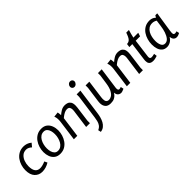

<svg xmlns="http://www.w3.org/2000/svg" viewBox="141 -1825 3159 3159"><g transform="rotate(-45 1721.0 -245.0)"><path d="M379 -392Q332 -436 283 -436Q227 -436 190.5 -402.5Q154 -369 136 -318Q118 -267 118 -214Q118 -131 148 -92.5Q178 -54 233 -54Q285 -54 358 -86L382 -36Q302 13 217 13Q138 13 86.5 -42Q35 -97 35 -204Q35 -257 51 -310Q67 -363 98.5 -406.5Q130 -450 177.5 -476.5Q225 -503 289 -503Q324 -503 359.5 -491.5Q395 -480 429 -452Z M636 13Q573 13 533 -17.5Q493 -48 474.5 -97.5Q456 -147 456 -204Q456 -257 472 -310Q488 -363 519 -406.5Q550 -450 596 -476.5Q642 -503 703 -503Q766 -503 805.5 -472.5Q845 -442 864 -392.5Q883 -343 883 -286Q883 -233 867 -180Q851 -127 820 -83.5Q789 -40 743 -13.5Q697 13 636 13ZM643 -49Q682 -49 711.5 -69.5Q741 -90 760.5 -124Q780 -158 790 -199Q800 -240 800 -281Q800 -323 789.5 -359.5Q779 -396 756 -418.5Q733 -441 696 -441Q657 -441 627.5 -420.5Q598 -400 578.5 -366Q559 -332 549 -291Q539 -250 539 -209Q539 -167 549.5 -130.5Q560 -94 583 -71.5Q606 -49 643 -49Z M1083 -500Q1085 -493 1088 -472Q1091 -451 1092 -429Q1121 -455 1160.5 -479Q1200 -503 1249 -503Q1279 -503 1307.5 -493Q1336 -483 1354.5 -455Q1373 -427 1373 -373Q1373 -353 1370 -329L1334 -58V0H1246L1287 -303Q1289 -316 1290.5 -330Q1292 -344 1292 -357Q1292 -386 1279.5 -408.5Q1267 -431 1227 -431Q1198 -431 1169 -416.5Q1140 -402 1118.5 -385.5Q1097 -369 1089 -362L1040 0H960L1007 -350Q1009 -364 1010 -377.5Q1011 -391 1011 -402Q1011 -446 1003 -468Q995 -490 995 -490Z M1642 -668Q1642 -643 1622.5 -622Q1603 -601 1576 -601Q1553 -601 1539 -616.5Q1525 -632 1525 -652Q1525 -678 1544 -698Q1563 -718 1590 -718Q1613 -718 1627.5 -703.5Q1642 -689 1642 -668ZM1602 -490 1538 -25Q1533 13 1522 54.5Q1511 96 1491 133Q1471 170 1439 196Q1407 222 1360 228L1349 178Q1392 159 1413.5 128Q1435 97 1443.5 60Q1452 23 1457 -13L1515 -433V-490Z M1810 -490 1767 -171Q1764 -149 1764 -130Q1764 -87 1781 -68Q1798 -49 1831 -49Q1858 -49 1889.5 -68Q1921 -87 1948 -137Q1975 -187 1988 -279L2010 -432V-490H2098L2047 -121Q2046 -114 2045.5 -107Q2045 -100 2045 -95Q2045 -71 2053 -62Q2061 -53 2073 -53Q2088 -53 2101 -58Q2114 -63 2114 -63L2125 -11Q2125 -11 2112.5 -5.5Q2100 0 2083 6Q2066 12 2050 12Q2033 12 2014.5 3.5Q1996 -5 1983.5 -23.5Q1971 -42 1971 -71H1967Q1960 -61 1943 -40.5Q1926 -20 1894 -3.5Q1862 13 1810 13Q1743 13 1712.5 -23.5Q1682 -60 1682 -119Q1682 -138 1685 -159L1723 -433V-490Z M2316 -500Q2318 -493 2321 -472Q2324 -451 2325 -429Q2354 -455 2393.5 -479Q2433 -503 2482 -503Q2512 -503 2540.5 -493Q2569 -483 2587.5 -455Q2606 -427 2606 -373Q2606 -353 2603 -329L2567 -58V0H2479L2520 -303Q2522 -316 2523.5 -330Q2525 -344 2525 -357Q2525 -386 2512.5 -408.5Q2500 -431 2460 -431Q2431 -431 2402 -416.5Q2373 -402 2351.5 -385.5Q2330 -369 2322 -362L2273 0H2193L2240 -350Q2242 -364 2243 -377.5Q2244 -391 2244 -402Q2244 -446 2236 -468Q2228 -490 2228 -490Z M2872 -631Q2861 -593 2852 -561Q2843 -529 2835 -490H2948L2928 -427H2826L2785 -110Q2785 -110 2784 -102Q2783 -94 2783 -89Q2783 -70 2791.5 -59.5Q2800 -49 2822 -49Q2843 -49 2887 -60L2894 -7Q2894 -7 2879 -2Q2864 3 2842 8Q2820 13 2798 13Q2774 13 2752.5 6.5Q2731 0 2717 -20.5Q2703 -41 2703 -81Q2703 -89 2704.5 -102.5Q2706 -116 2706 -116L2747 -427H2678L2687 -490Q2728 -490 2755.5 -519.5Q2783 -549 2810 -631Z M3351 -495H3395Q3380 -396 3369.5 -328.5Q3359 -261 3352.5 -218.5Q3346 -176 3342.5 -151.5Q3339 -127 3338 -114.5Q3337 -102 3337 -94Q3337 -76 3344 -65Q3351 -54 3370 -54Q3380 -54 3390.5 -56.5Q3401 -59 3410 -62L3421 -12Q3405 -3 3385 4Q3365 11 3346 11Q3310 11 3289 -13.5Q3268 -38 3267 -74H3263Q3240 -33 3200.5 -10Q3161 13 3120 13Q3066 13 3032.5 -15Q2999 -43 2983.5 -90Q2968 -137 2968 -193Q2968 -249 2983.5 -304Q2999 -359 3030 -404Q3061 -449 3108 -476Q3155 -503 3219 -503Q3247 -503 3275.5 -493.5Q3304 -484 3329 -459ZM3051 -194Q3051 -136 3071 -93.5Q3091 -51 3136 -51Q3180 -51 3211 -88Q3242 -125 3261.5 -183.5Q3281 -242 3289 -307L3304 -416Q3264 -441 3221 -441Q3175 -441 3142.5 -419Q3110 -397 3089.5 -360.5Q3069 -324 3060 -280.5Q3051 -237 3051 -194Z"/></g></svg>

Font: Rosario Light
Style: Italic
Weight: 300
Italic angle: -8.05°
Designer: Hector Gatti
Foundry: Omnibus Type
Version: Version 1.101; ttfautohint (v1.8.1.43-b0c9)